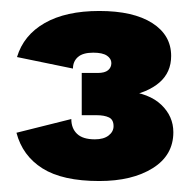

<svg xmlns="http://www.w3.org/2000/svg" viewBox="-20 -613 346 350"><path d="M161 -283Q94 -283 57.5 -306Q21 -329 10 -371L110 -396Q110 -379 120.5 -369Q131 -359 153 -359Q169 -359 178 -366Q187 -373 187 -383Q187 -395 178.5 -399Q170 -403 156 -403H129V-480H158Q171 -480 177 -485Q183 -490 183 -498Q183 -506 175 -511.5Q167 -517 150 -517Q131 -517 122 -509Q113 -501 113 -488L11 -509Q23 -549 61.5 -571Q100 -593 161 -593Q223 -593 257.5 -571Q292 -549 292 -511Q292 -481 270.5 -462.5Q249 -444 210 -437V-447Q252 -443 274 -422Q296 -401 296 -372Q296 -330 258.5 -306.5Q221 -283 161 -283Z"/></svg>

Font: Rokkitt SemiBold Black
Style: Regular
Weight: 900
Version: Version 3.103